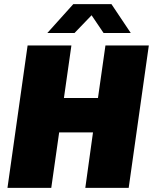

<svg xmlns="http://www.w3.org/2000/svg" viewBox="-20 -905 738 925"><path d="M16 0 113 -686H324L288 -433H452L488 -686H697L600 0H391L428 -267H265L227 0ZM208 -746 333 -885H517L610 -746H479L408 -851H440L339 -746Z"/></svg>

Font: Chivo Medium Black
Style: Italic
Weight: 900
Italic angle: -8.05°
Version: Version 2.002